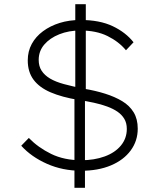

<svg xmlns="http://www.w3.org/2000/svg" viewBox="-20 -802 757 913"><path d="M366 10Q278 10 203.5 -23Q129 -56 81 -109L117 -146Q162 -100 223.5 -70Q285 -40 366 -40Q428 -40 477.5 -58Q527 -76 555 -110Q583 -144 583 -189Q583 -217 571 -237Q559 -257 538.5 -271Q518 -285 489.5 -295.5Q461 -306 426.5 -313.5Q392 -321 352 -327Q274 -340 220.5 -363Q167 -386 139.5 -423Q112 -460 112 -515Q112 -558 131 -593Q150 -628 184.5 -653.5Q219 -679 264 -693Q309 -707 363 -707Q454 -707 516 -677.5Q578 -648 615 -601L579 -563Q545 -604 491.5 -630.5Q438 -657 362 -657Q307 -657 262 -639Q217 -621 190.5 -590Q164 -559 164 -517Q164 -487 178 -465.5Q192 -444 218 -428.5Q244 -413 284.5 -402Q325 -391 380 -380Q434 -371 480 -356.5Q526 -342 561 -321Q596 -300 615.5 -268Q635 -236 635 -190Q635 -132 601.5 -86.5Q568 -41 507.5 -15.5Q447 10 366 10ZM334 91V-360L384 -328V91ZM388 -327 338 -360V-782H388Z"/></svg>

Font: Lexend Exa ExtraLight
Style: Regular
Weight: 250
Designer: Bonnie Shaver-Troup, Thomas Jockin
Foundry: Lexend
Version: Version 1.007